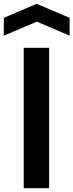

<svg xmlns="http://www.w3.org/2000/svg" viewBox="-51 -992 387 1012"><path d="M74 -740H208V0H74ZM-31 -898 142 -972 316 -898V-804L143 -878L-31 -804Z"/></svg>

Font: Encode Sans Narrow
Style: SemiBold
Weight: 600
Designer: Pablo Impallari, Andres Torresi
Foundry: Pablo Impallari, Andres Torresi
Version: Version 1.000; ttfautohint (v1.00) -l 8 -r 50 -G 200 -x 14 -